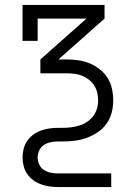

<svg xmlns="http://www.w3.org/2000/svg" viewBox="-20 -540 540 775"><path d="M214 215Q197 215 179.5 212.5Q162 210 145.5 204Q129 198 114.5 187.5Q100 177 90 162.5Q80 148 75.5 130.5Q71 113 71 96Q71 78 75.5 60.5Q80 43 90 28.5Q100 14 114.5 3.5Q129 -7 145.5 -13Q162 -19 179.5 -21.5Q197 -24 214 -24H232Q249 -24 266 -26Q283 -28 299.5 -33Q316 -38 330.5 -47.5Q345 -57 355.5 -70.5Q366 -84 371 -100.5Q376 -117 376 -134Q376 -150 372.5 -165.5Q369 -181 360.5 -194.5Q352 -208 339.5 -218Q327 -228 312 -234Q297 -240 281.5 -242Q266 -244 250 -244H143V-300L329 -465H132V-375H71V-520H402V-465L216 -300H250Q274 -300 297.5 -296.5Q321 -293 342.5 -284Q364 -275 383 -260Q402 -245 414.5 -225Q427 -205 432 -181.5Q437 -158 437 -134Q437 -109 430.5 -84.5Q424 -60 409.5 -40Q395 -20 374 -6Q353 8 330 16.5Q307 25 282 28Q257 31 232 31H214Q199 31 184.5 34Q170 37 157.5 45Q145 53 138.5 67Q132 81 132 96Q132 110 138.5 124Q145 138 157.5 146Q170 154 184.5 157Q199 160 214 160H429V215Z"/></svg>

Font: Iosevka Curly Slab Light
Style: Regular
Weight: 300
Monospace: yes
Designer: Belleve Invis
Foundry: Belleve Invis
Version: Version 22.1.2; ttfautohint (v1.8.4)